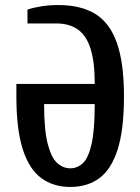

<svg xmlns="http://www.w3.org/2000/svg" viewBox="-20 -728 557 762"><path d="M259 14Q192 14 144 -21Q96 -56 70.5 -135Q45 -214 45 -346V-395H356Q356 -482 339.5 -534.5Q323 -587 289 -611Q255 -635 203 -635H89V-690Q113 -698 144.5 -703Q176 -708 211 -708Q301 -708 358.5 -672.5Q416 -637 444 -557.5Q472 -478 472 -346Q472 -214 447 -135Q422 -56 374.5 -21Q327 14 259 14ZM259 -60Q287 -60 309 -80.5Q331 -101 343.5 -156.5Q356 -212 356 -315H155Q155 -212 169.5 -156.5Q184 -101 207.5 -80.5Q231 -60 259 -60Z"/></svg>

Font: Cuprum
Style: Regular
Weight: 400
Designer: Jovanny Lemonad
Foundry: Jovanny Lemonad
Version: Version 3.000